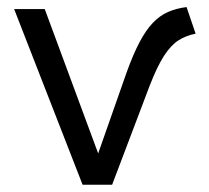

<svg xmlns="http://www.w3.org/2000/svg" viewBox="-20 -510 576 530"><path d="M208 0 19 -485H103.5L251 -86.5L329.5 -310Q347.5 -360 365 -393.2Q382.5 -426.5 401.8 -446.8Q421 -467 444 -477Q467 -487 495 -490.5L520 -417Q493.5 -412 472.5 -398.5Q451.5 -385 432.5 -355.5Q413.5 -326 393 -273L289.5 0Z"/></svg>

Font: Geologica Roman ExtraLight
Style: Regular
Weight: 250
Designer: Sindre Bremnes, Frode Helland
Foundry: Monokrom Skriftforlag AS
Version: Version 1.010;gftools[0.9.28]